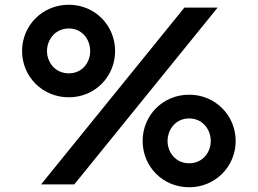

<svg xmlns="http://www.w3.org/2000/svg" viewBox="-20 -777 1086 809"><path d="M153 0H293L897 -745H757ZM73 -562C73 -454 159 -367 270 -367C380 -367 465 -454 465 -562C465 -670 380 -757 270 -757C159 -757 73 -670 73 -562ZM178 -562C178 -610 213 -657 270 -657C327 -657 360 -610 360 -562C360 -514 327 -468 270 -468C213 -468 178 -514 178 -562ZM581 -183C581 -75 666 12 777 12C887 12 973 -75 973 -183C973 -291 887 -378 777 -378C666 -378 581 -291 581 -183ZM686 -183C686 -231 720 -278 777 -278C834 -278 868 -231 868 -183C868 -135 834 -89 777 -89C720 -89 686 -135 686 -183Z"/></svg>

Font: Mluvka
Style: Bold
Weight: 700
Designer: Modified by Jiří Krblich, Original typeface by Gumpita Rahayu
Foundry: Gumpita Rahayu & Jiří Krblich
Version: Version 2.000;Glyphs 3.1.1 (3134)